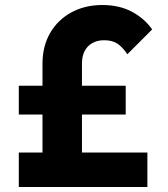

<svg xmlns="http://www.w3.org/2000/svg" viewBox="-20 -746 669 766"><path d="M149.5 0V-491Q149.5 -562 180.2 -614.8Q211 -667.5 265.2 -696.8Q319.5 -726 388 -726Q456.5 -726 507 -698.8Q557.5 -671.5 587 -628.5L488 -529.5Q469 -558 448.5 -571.8Q428 -585.5 395 -585.5Q368.5 -585.5 348.5 -574.2Q328.5 -563 317.8 -542.5Q307 -522 307 -492.5V0ZM55 0V-137.5H568V0ZM55 -289V-404H481.5V-289Z"/></svg>

Font: Outfit Thin
Style: Regular
Weight: 100
Designer: Rodrigo Fuenzalida
Foundry: fragTYPE
Version: Version 1.100;gftools[0.9.27]